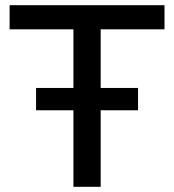

<svg xmlns="http://www.w3.org/2000/svg" viewBox="-20 -720 671 740"><path d="M263 0V-295H119V-381H263V-607H17V-700H614V-607H368V-381H512V-295H368V0Z"/></svg>

Font: Red Hat Display Medium
Style: Regular
Weight: 500
Designer: Pentagram, MCKL
Foundry: Pentagram, MCKL
Version: Version 1.023